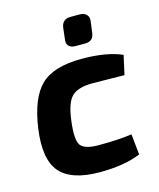

<svg xmlns="http://www.w3.org/2000/svg" viewBox="-109 -782 724 872"><g transform="rotate(-15 253.5 -346.0)"><path d="M305 -704H349Q369 -704 380.5 -692.5Q392 -681 389 -661L382 -608Q377 -570 339 -570H294Q272 -570 261.5 -581.5Q251 -593 255 -614L261 -666Q267 -704 305 -704ZM435 -117 445 -20Q369 12 253 12Q119 12 66 -50Q13 -112 33 -253Q53 -392 113 -449.5Q173 -507 305 -507Q422 -507 494 -475L474 -385Q358 -387 325 -387Q256 -387 226.5 -358.5Q197 -330 187 -246Q176 -159 194.5 -133.5Q213 -108 279 -108Q372 -108 435 -117Z"/></g></svg>

Font: Ezarion
Style: Bold Italic
Weight: 700
Italic angle: -8°
Designer: Natanael Gama
Version: Version 1.001;PS 001.001;hotconv 1.0.70;makeotf.lib2.5.58329